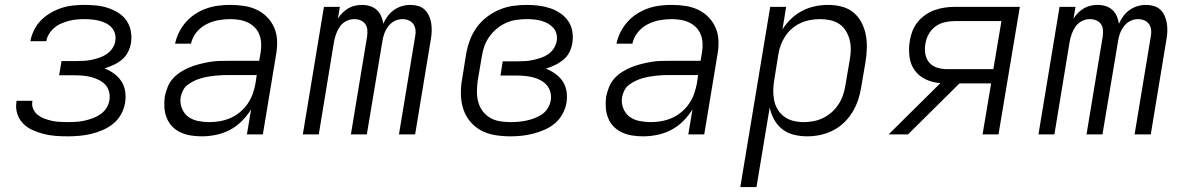

<svg xmlns="http://www.w3.org/2000/svg" viewBox="-20 -548 4840 783"><path d="M255 8Q230 8 205 6Q180 4 157 -2Q134 -8 112 -18Q90 -28 74 -44.5Q58 -61 50.5 -84Q43 -107 47 -132Q47 -134 47 -135Q47 -136 48 -137H112Q112 -137 112 -136.5Q112 -136 112 -135Q109 -118 115.5 -103.5Q122 -89 134 -79.5Q146 -70 160.5 -64.5Q175 -59 190.5 -55.5Q206 -52 222.5 -51Q239 -50 255 -50Q272 -50 289 -51Q306 -52 322.5 -55.5Q339 -59 356 -65Q373 -71 388 -81Q403 -91 413 -106Q423 -121 426 -138Q429 -156 425 -173Q421 -190 410 -202Q399 -214 384 -221.5Q369 -229 352.5 -233.5Q336 -238 318.5 -239.5Q301 -241 284 -241H221L231 -299H293Q309 -299 324.5 -300Q340 -301 355.5 -304.5Q371 -308 386 -313Q401 -318 415 -327.5Q429 -337 438.5 -351Q448 -365 450 -380Q453 -396 449 -410.5Q445 -425 435.5 -435.5Q426 -446 412.5 -453Q399 -460 384.5 -463.5Q370 -467 355 -468.5Q340 -470 324 -470Q308 -470 292.5 -468.5Q277 -467 261.5 -463Q246 -459 230.5 -452.5Q215 -446 202 -435Q189 -424 180 -409.5Q171 -395 169 -380H104Q104 -380 104 -380Q104 -380 104 -381Q108 -403 119 -425.5Q130 -448 147.5 -465.5Q165 -483 186.5 -495.5Q208 -508 231 -515.5Q254 -523 277.5 -525.5Q301 -528 324 -528Q349 -528 373.5 -525.5Q398 -523 420.5 -515.5Q443 -508 463 -495.5Q483 -483 496 -464Q509 -445 513.5 -421Q518 -397 514 -372Q511 -354 502 -336Q493 -318 477.5 -305Q462 -292 443.5 -283.5Q425 -275 406 -269Q427 -261 445 -248Q463 -235 475 -216.5Q487 -198 490.5 -175Q494 -152 490 -128Q486 -104 473.5 -81.5Q461 -59 441 -43Q421 -27 397.5 -17Q374 -7 350 -1.5Q326 4 302.5 6Q279 8 255 8Z M803 8Q803 8 803 8Q803 8 803 8H802Q780 8 758 4.5Q736 1 716.5 -8Q697 -17 682.5 -32Q668 -47 660 -67Q652 -87 650.5 -109Q649 -131 652 -154Q656 -173 663.5 -192.5Q671 -212 685.5 -228Q700 -244 718.5 -255.5Q737 -267 756 -274.5Q775 -282 795 -287Q815 -292 835 -295.5Q855 -299 875 -299.5Q895 -300 914 -300H1037L1043 -335Q1046 -354 1045 -372.5Q1044 -391 1037.5 -407.5Q1031 -424 1018.5 -436.5Q1006 -449 990 -456.5Q974 -464 956 -467Q938 -470 919 -470Q895 -470 870 -465.5Q845 -461 821.5 -449Q798 -437 781 -416Q764 -395 759 -370H694Q699 -394 710.5 -417Q722 -440 739 -459Q756 -478 778 -492Q800 -506 823.5 -514Q847 -522 871 -525Q895 -528 919 -528Q947 -528 974.5 -524Q1002 -520 1026.5 -508.5Q1051 -497 1069.5 -478Q1088 -459 1098.5 -434.5Q1109 -410 1110 -382Q1111 -354 1106 -326L1052 0H987L1004 -102Q988 -76 966 -54Q944 -32 917 -18Q890 -4 860.5 2Q831 8 803 8ZM835 -50Q856 -50 878 -54Q900 -58 920.5 -67Q941 -76 959 -91Q977 -106 990 -125Q1003 -144 1010.5 -165Q1018 -186 1022 -208L1027 -242H914Q900 -242 886 -241.5Q872 -241 857.5 -239.5Q843 -238 829 -235.5Q815 -233 800.5 -229Q786 -225 772.5 -218.5Q759 -212 746.5 -203Q734 -194 727 -180.5Q720 -167 717 -153Q713 -129 721.5 -107Q730 -85 747.5 -72Q765 -59 788 -54.5Q811 -50 835 -50Z M1215 0 1301 -520H1366L1358 -472Q1366 -485 1377 -496Q1388 -507 1401 -514.5Q1414 -522 1428.5 -525Q1443 -528 1456 -528Q1474 -528 1489.5 -523Q1505 -518 1516.5 -507.5Q1528 -497 1534.5 -482Q1541 -467 1543 -451Q1550 -467 1561 -482Q1572 -497 1587 -507.5Q1602 -518 1619 -523Q1636 -528 1653 -528Q1670 -528 1685.5 -523.5Q1701 -519 1712 -508.5Q1723 -498 1729.5 -483.5Q1736 -469 1738.5 -453.5Q1741 -438 1740.5 -421Q1740 -404 1737 -388L1673 0H1607L1673 -399Q1676 -412 1674.5 -425.5Q1673 -439 1666 -449.5Q1659 -460 1646.5 -465Q1634 -470 1621 -470Q1604 -470 1588.5 -462Q1573 -454 1562.5 -439.5Q1552 -425 1546.5 -409Q1541 -393 1539 -377L1476 0H1411L1477 -399Q1479 -412 1478 -425.5Q1477 -439 1470 -449.5Q1463 -460 1450.5 -465Q1438 -470 1424 -470Q1408 -470 1392 -462Q1376 -454 1366 -439.5Q1356 -425 1350.5 -409Q1345 -393 1342 -377L1280 0Z M2062 8Q2030 8 1999 3Q1968 -2 1942 -16Q1916 -30 1897 -53Q1878 -76 1869 -104.5Q1860 -133 1859.5 -164.5Q1859 -196 1865 -228L1881 -328Q1886 -356 1896 -383.5Q1906 -411 1923.5 -435.5Q1941 -460 1965 -478.5Q1989 -497 2016.5 -508.5Q2044 -520 2072 -524Q2100 -528 2128 -528Q2153 -528 2177 -525Q2201 -522 2223.5 -514.5Q2246 -507 2265 -494Q2284 -481 2297 -462.5Q2310 -444 2314 -420Q2318 -396 2314 -372Q2311 -353 2302 -335Q2293 -317 2277 -304Q2261 -291 2243 -282.5Q2225 -274 2206 -268Q2227 -260 2245 -247Q2263 -234 2275 -216Q2287 -198 2290.5 -175Q2294 -152 2290 -128Q2286 -105 2274 -83Q2262 -61 2243 -45Q2224 -29 2201 -19Q2178 -9 2155 -3Q2132 3 2108.5 5.5Q2085 8 2062 8ZM2063 -50Q2079 -50 2095.5 -51.5Q2112 -53 2128 -56.5Q2144 -60 2160 -66Q2176 -72 2190.5 -82Q2205 -92 2214 -107Q2223 -122 2226 -138Q2229 -156 2224.5 -172.5Q2220 -189 2209.5 -201Q2199 -213 2184 -221Q2169 -229 2152.5 -233Q2136 -237 2118.5 -238.5Q2101 -240 2083 -240H2021L2030 -298H2093Q2108 -298 2123.5 -299Q2139 -300 2154.5 -303.5Q2170 -307 2185.5 -312Q2201 -317 2215 -326.5Q2229 -336 2238 -350Q2247 -364 2250 -379Q2253 -394 2249.5 -409Q2246 -424 2236.5 -434.5Q2227 -445 2214.5 -452Q2202 -459 2188 -463Q2174 -467 2159 -468.5Q2144 -470 2128 -470Q2108 -470 2086.5 -467Q2065 -464 2044.5 -455Q2024 -446 2006.5 -431.5Q1989 -417 1976 -399Q1963 -381 1955.5 -360Q1948 -339 1945 -318L1928 -218Q1925 -196 1925 -174Q1925 -152 1930.5 -131.5Q1936 -111 1948.5 -94.5Q1961 -78 1979 -67.5Q1997 -57 2019 -53.5Q2041 -50 2063 -50Z M2603 8Q2603 8 2603 8Q2603 8 2603 8H2602Q2580 8 2558 4.5Q2536 1 2516.5 -8Q2497 -17 2482.5 -32Q2468 -47 2460 -67Q2452 -87 2450.5 -109Q2449 -131 2452 -154Q2456 -173 2463.5 -192.5Q2471 -212 2485.5 -228Q2500 -244 2518.5 -255.5Q2537 -267 2556 -274.5Q2575 -282 2595 -287Q2615 -292 2635 -295.5Q2655 -299 2675 -299.5Q2695 -300 2714 -300H2837L2843 -335Q2846 -354 2845 -372.5Q2844 -391 2837.5 -407.5Q2831 -424 2818.5 -436.5Q2806 -449 2790 -456.5Q2774 -464 2756 -467Q2738 -470 2719 -470Q2695 -470 2670 -465.5Q2645 -461 2621.5 -449Q2598 -437 2581 -416Q2564 -395 2559 -370H2494Q2499 -394 2510.5 -417Q2522 -440 2539 -459Q2556 -478 2578 -492Q2600 -506 2623.5 -514Q2647 -522 2671 -525Q2695 -528 2719 -528Q2747 -528 2774.5 -524Q2802 -520 2826.5 -508.5Q2851 -497 2869.5 -478Q2888 -459 2898.5 -434.5Q2909 -410 2910 -382Q2911 -354 2906 -326L2852 0H2787L2804 -102Q2788 -76 2766 -54Q2744 -32 2717 -18Q2690 -4 2660.5 2Q2631 8 2603 8ZM2635 -50Q2656 -50 2678 -54Q2700 -58 2720.5 -67Q2741 -76 2759 -91Q2777 -106 2790 -125Q2803 -144 2810.5 -165Q2818 -186 2822 -208L2827 -242H2714Q2700 -242 2686 -241.5Q2672 -241 2657.5 -239.5Q2643 -238 2629 -235.5Q2615 -233 2600.5 -229Q2586 -225 2572.5 -218.5Q2559 -212 2546.5 -203Q2534 -194 2527 -180.5Q2520 -167 2517 -153Q2513 -129 2521.5 -107Q2530 -85 2547.5 -72Q2565 -59 2588 -54.5Q2611 -50 2635 -50Z M2999 215 3121 -520H3186L3171 -428Q3186 -452 3206.5 -471.5Q3227 -491 3252 -504Q3277 -517 3304 -522.5Q3331 -528 3357 -528Q3386 -528 3413 -521Q3440 -514 3460.5 -497Q3481 -480 3493.5 -456Q3506 -432 3511 -405Q3516 -378 3515 -349.5Q3514 -321 3509 -292L3492 -192Q3488 -166 3479.5 -140.5Q3471 -115 3456.5 -91Q3442 -67 3421.5 -47.5Q3401 -28 3376 -15.5Q3351 -3 3324.5 2.5Q3298 8 3272 8Q3244 8 3217.5 1.5Q3191 -5 3170.5 -21Q3150 -37 3137 -60.5Q3124 -84 3119 -110L3065 215ZM3258 -50Q3278 -50 3298.5 -54Q3319 -58 3338 -67.5Q3357 -77 3373 -91.5Q3389 -106 3400.5 -124Q3412 -142 3418.5 -162Q3425 -182 3428 -202L3445 -302Q3449 -323 3449.5 -344Q3450 -365 3445 -385Q3440 -405 3429.5 -422Q3419 -439 3403 -450Q3387 -461 3366.5 -465.5Q3346 -470 3325 -470Q3305 -470 3285 -466.5Q3265 -463 3246 -454.5Q3227 -446 3210.5 -432Q3194 -418 3182.5 -400.5Q3171 -383 3164 -364Q3157 -345 3154 -325L3138 -225Q3134 -203 3133.5 -181.5Q3133 -160 3137 -139.5Q3141 -119 3151.5 -101.5Q3162 -84 3178.5 -72Q3195 -60 3215.5 -55Q3236 -50 3258 -50Z M3604 0 3815 -209Q3784 -211 3756 -224Q3728 -237 3710.5 -261Q3693 -285 3689 -316.5Q3685 -348 3690 -380Q3693 -400 3700.5 -420Q3708 -440 3721.5 -457Q3735 -474 3753.5 -487Q3772 -500 3792 -507Q3812 -514 3832.5 -517Q3853 -520 3874 -520H4139L4052 0H3987L4022 -208H3893L3683 0ZM4031 -266 4064 -462H3874Q3854 -462 3833.5 -457.5Q3813 -453 3795.5 -440.5Q3778 -428 3767.5 -409Q3757 -390 3754 -370Q3750 -349 3753.5 -328.5Q3757 -308 3769 -293.5Q3781 -279 3800.5 -272.5Q3820 -266 3842 -266Z M4215 0 4301 -520H4366L4358 -472Q4366 -485 4377 -496Q4388 -507 4401 -514.5Q4414 -522 4428.5 -525Q4443 -528 4456 -528Q4474 -528 4489.5 -523Q4505 -518 4516.5 -507.5Q4528 -497 4534.5 -482Q4541 -467 4543 -451Q4550 -467 4561 -482Q4572 -497 4587 -507.5Q4602 -518 4619 -523Q4636 -528 4653 -528Q4670 -528 4685.5 -523.5Q4701 -519 4712 -508.5Q4723 -498 4729.5 -483.5Q4736 -469 4738.5 -453.5Q4741 -438 4740.5 -421Q4740 -404 4737 -388L4673 0H4607L4673 -399Q4676 -412 4674.5 -425.5Q4673 -439 4666 -449.5Q4659 -460 4646.5 -465Q4634 -470 4621 -470Q4604 -470 4588.5 -462Q4573 -454 4562.5 -439.5Q4552 -425 4546.5 -409Q4541 -393 4539 -377L4476 0H4411L4477 -399Q4479 -412 4478 -425.5Q4477 -439 4470 -449.5Q4463 -460 4450.5 -465Q4438 -470 4424 -470Q4408 -470 4392 -462Q4376 -454 4366 -439.5Q4356 -425 4350.5 -409Q4345 -393 4342 -377L4280 0Z"/></svg>

Font: Iosevka SS04 Light Extended
Style: Italic
Weight: 300
Width: 7
Italic angle: -9°
Monospace: yes
Designer: Belleve Invis
Foundry: Belleve Invis
Version: Version 19.0.0; ttfautohint (v1.8.4)